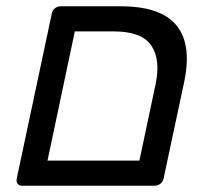

<svg xmlns="http://www.w3.org/2000/svg" viewBox="-20 -591 655 611"><path d="M51 0Q40.8 0 36 -6.4Q31.3 -12.7 33.3 -22.9L144.9 -548.1Q146.9 -558.3 154.8 -564.6Q162.8 -571 173 -571H364.1Q450 -571 500.3 -543.7Q550.6 -516.4 566.8 -462.2Q583 -408 565.4 -326.8L500.6 -23.1Q498.6 -13.1 490.7 -6.6Q482.7 0 472.3 0ZM131.2 -79.9H423.6L474.9 -321.8Q491.9 -402.1 461.1 -446.6Q430.4 -491.1 341.4 -491.1H218.1Z"/></svg>

Font: Rubik Light
Style: Italic
Weight: 300
Italic angle: -12°
Designer: Hubert and Fischer
Foundry: Hubert and Fischer
Version: Version 2.300;gftools[0.9.30]